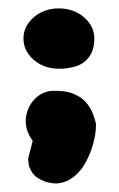

<svg xmlns="http://www.w3.org/2000/svg" viewBox="-20 -488 284 458"><path d="M87 -55Q66 -63 57.5 -75.5Q49 -88 48 -98.5Q47 -109 47 -109L58 -152Q40 -177 41.5 -202.5Q43 -228 59 -247.5Q75 -267 100 -271Q133 -273 153.5 -265Q174 -257 185 -244Q196 -231 201.5 -217Q207 -203 209 -192Q209 -168 202 -144Q195 -120 184 -100Q173 -80 158 -68Q158 -68 149 -61.5Q140 -55 124.5 -51.5Q109 -48 87 -55ZM120 -324Q97 -324 78 -333.5Q59 -343 47.5 -359.5Q36 -376 36 -396Q36 -416 47.5 -432.5Q59 -449 78 -458.5Q97 -468 120 -468Q144 -468 163 -458.5Q182 -449 193.5 -432.5Q205 -416 205 -396Q205 -370 193.5 -353.5Q182 -337 163 -330.5Q144 -324 120 -324Z"/></svg>

Font: Sour Gummy
Style: Bold
Weight: 700
Designer: Stefie Justprince
Foundry: Eifetstype
Version: Version 1.000